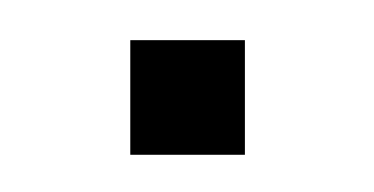

<svg xmlns="http://www.w3.org/2000/svg" viewBox="-20 -466 191 98"><path d="M46.5 -387V-445.5H105V-387Z"/></svg>

Font: Big Shoulders Stencil Display
Style: Regular
Weight: 400
Designer: Patric King
Foundry: XO Type Co
Version: Version 1.000